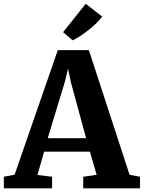

<svg xmlns="http://www.w3.org/2000/svg" viewBox="-36 -1018 776 1038"><path d="M43 -73.5 276.5 -747H444.5L664.5 -73L721 -62.5V0H414V-62.5L486.5 -73L450 -198H202.5L166.5 -72L245.5 -62.5V0H-15L-15.5 -62.5ZM429.5 -271 347 -574 332 -646.5 314 -573.5 222 -271ZM357 -800 305 -844 427.5 -997.5 516.5 -928.5Q501.5 -908.5 481.8 -889.5Q462 -870.5 440.2 -853.8Q418.5 -837 397.5 -823.2Q376.5 -809.5 357.5 -800Z"/></svg>

Font: Merriweather 20pt ExtraBold
Style: Regular
Weight: 800
Version: Version 2.100